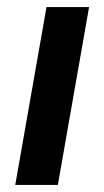

<svg xmlns="http://www.w3.org/2000/svg" viewBox="-20 -521 294 541"><path d="M23 0 111 -501H231L143 0Z"/></svg>

Font: DM Sans 17pt SemiBold
Style: Italic
Weight: 600
Italic angle: -10°
Version: Version 4.004;gftools[0.9.30]